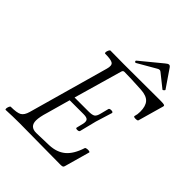

<svg xmlns="http://www.w3.org/2000/svg" viewBox="-237 -977 1108 1108"><g transform="rotate(45 317.5 -423.0)"><path d="M345.2 -720.2Q340.3 -717.8 336.7 -722.7Q333 -727.5 337.9 -731.9L466.8 -837.9Q479.5 -849.1 487.8 -849.1Q495.1 -849.1 502 -838.9L575.2 -731.9Q577.1 -729 571 -723.4Q564.9 -717.8 562 -720.2L481.9 -784.2Q475.6 -789.1 471.2 -789.1Q463.4 -789.1 456.1 -784.2ZM4.9 2.9Q1 1.5 1.5 -5.9Q2 -13.2 5.6 -22Q9.3 -30.8 13.2 -30.8Q63 -30.8 82.5 -41.7Q102.1 -52.7 111.8 -86.9L250 -579.1Q259.3 -611.8 245.1 -622.3Q231 -632.8 181.2 -632.8Q177.2 -634.3 177.7 -641.8Q178.2 -649.4 182.6 -658.2Q187 -667 190.9 -667Q227.1 -666 299.8 -666Q351.6 -666 452.1 -666.5Q552.7 -667 600.1 -667Q623.5 -667 630.1 -664.3Q636.7 -661.6 633.8 -652.8L589.8 -497.1Q588.4 -490.7 571.3 -490.7Q555.2 -490.7 555.7 -498Q556.2 -498.5 556.2 -499Q562 -516.1 562 -539.1Q562 -584.5 542 -606.7Q522 -628.9 475.1 -631.8Q380.4 -637.2 335 -637.2Q324.2 -637.2 320.8 -626L235.8 -329.1H350.1Q378.4 -329.1 390.1 -336.4Q401.9 -343.8 408.2 -370.1L420.9 -419.9Q422.9 -427.2 437.5 -427.2Q452.1 -427.2 452.1 -418.9Q441.4 -385.7 420.9 -317.9Q397.5 -225.6 395 -214.8Q392.6 -207.5 378.4 -207.5Q366.7 -207.5 367.2 -213.9Q367.2 -214.4 367.2 -214.8L377.9 -257.8Q382.3 -279.3 374.5 -288.6Q366.7 -297.9 340.8 -297.9H227.1L187 -154.8Q171.9 -106 171.9 -78.1Q171.9 -27.8 224.1 -27.8L327.1 -30.8Q386.7 -33.2 424.3 -64.5Q461.9 -95.7 483.9 -164.1Q484.9 -168 493.9 -169.7Q502.9 -171.4 511.5 -170.2Q520 -168.9 520 -165L476.1 -8.8Q474.1 -1.5 469 0.7Q463.9 2.9 451.2 2.9Q397 2.9 285.2 1.5Q173.3 0 117.2 0Q60.5 0 4.9 2.9Z"/></g></svg>

Font: Junicode SmCond Light
Style: Italic
Weight: 300
Width: 4
Italic angle: -11°
Designer: Peter S. Baker
Version: Version 2.206